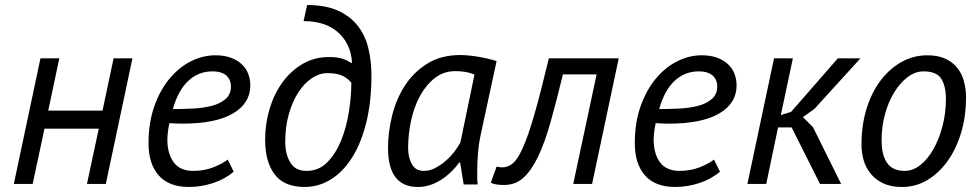

<svg xmlns="http://www.w3.org/2000/svg" viewBox="-20 -732 3896 764"><path d="M373 -220H157L110 0H35L141 -500H216L172 -292H388L432 -500H507L401 0H326Z M910 -49Q875 -19 827.5 -3.5Q780 12 732 12Q652 12 611.5 -34Q571 -80 571 -162Q571 -244 594 -309Q617 -374 654.5 -419Q692 -464 739.5 -488Q787 -512 837 -512Q873 -512 899.5 -502Q926 -492 943 -475.5Q960 -459 968 -437.5Q976 -416 976 -392Q976 -321 907 -280.5Q838 -240 706 -240Q694 -240 681 -240.5Q668 -241 654 -242Q650 -223 648 -206Q646 -189 646 -176Q646 -121 671 -86.5Q696 -52 749 -52Q793 -52 829.5 -66.5Q866 -81 886 -97ZM825 -448Q770 -448 729.5 -410.5Q689 -373 668 -298Q706 -298 747 -300Q788 -302 821.5 -310.5Q855 -319 877 -337.5Q899 -356 899 -389Q899 -399 895.5 -409.5Q892 -420 884 -428.5Q876 -437 861.5 -442.5Q847 -448 825 -448Z M1289 -505Q1323 -505 1342.5 -498.5Q1362 -492 1376 -482H1381Q1376 -558 1325.5 -603Q1275 -648 1188 -648L1202 -712Q1275 -712 1324 -690Q1373 -668 1403 -630Q1433 -592 1445.5 -541Q1458 -490 1458 -432Q1458 -327 1437.5 -244.5Q1417 -162 1381 -105Q1345 -48 1296.5 -18Q1248 12 1192 12Q1111 12 1073 -38Q1035 -88 1035 -176Q1035 -239 1052.5 -298Q1070 -357 1103 -403Q1136 -449 1183 -477Q1230 -505 1289 -505ZM1283 -441Q1251 -441 1221 -421Q1191 -401 1167.5 -365Q1144 -329 1129.5 -278.5Q1115 -228 1115 -168Q1115 -119 1135 -85.5Q1155 -52 1200 -52Q1249 -52 1283 -87Q1317 -122 1338 -174.5Q1359 -227 1368.5 -288.5Q1378 -350 1378 -403Q1361 -423 1339.5 -432Q1318 -441 1283 -441Z M1893 -197Q1885 -160 1882 -122Q1879 -84 1879 -51Q1879 -36 1879 -22.5Q1879 -9 1881 2H1825L1811 -85H1807Q1795 -68 1777.5 -50.5Q1760 -33 1739 -19Q1718 -5 1694 3.5Q1670 12 1643 12Q1524 12 1524 -143Q1524 -207 1540.5 -273Q1557 -339 1591.5 -392Q1626 -445 1680.5 -479Q1735 -513 1812 -513Q1840 -513 1880.5 -506.5Q1921 -500 1956 -489ZM1666 -52Q1690 -52 1712 -63.5Q1734 -75 1753.5 -92Q1773 -109 1788 -128.5Q1803 -148 1812 -165L1868 -435Q1838 -449 1792 -449Q1746 -449 1711 -422Q1676 -395 1652 -351.5Q1628 -308 1616 -253Q1604 -198 1604 -143Q1604 -105 1619 -78.5Q1634 -52 1666 -52Z M2354 -436H2220Q2194 -329 2171 -247Q2148 -165 2121.5 -109.5Q2095 -54 2063 -25Q2031 4 1986 4Q1969 4 1955.5 2Q1942 0 1933 -5L1956 -69Q1968 -66 1979 -66Q2001 -66 2020.5 -82Q2040 -98 2061 -145Q2082 -192 2106.5 -277Q2131 -362 2164 -500H2442L2336 0H2261Z M2845 -49Q2810 -19 2762.5 -3.5Q2715 12 2667 12Q2587 12 2546.5 -34Q2506 -80 2506 -162Q2506 -244 2529 -309Q2552 -374 2589.5 -419Q2627 -464 2674.5 -488Q2722 -512 2772 -512Q2808 -512 2834.5 -502Q2861 -492 2878 -475.5Q2895 -459 2903 -437.5Q2911 -416 2911 -392Q2911 -321 2842 -280.5Q2773 -240 2641 -240Q2629 -240 2616 -240.5Q2603 -241 2589 -242Q2585 -223 2583 -206Q2581 -189 2581 -176Q2581 -121 2606 -86.5Q2631 -52 2684 -52Q2728 -52 2764.5 -66.5Q2801 -81 2821 -97ZM2760 -448Q2705 -448 2664.5 -410.5Q2624 -373 2603 -298Q2641 -298 2682 -300Q2723 -302 2756.5 -310.5Q2790 -319 2812 -337.5Q2834 -356 2834 -389Q2834 -399 2830.5 -409.5Q2827 -420 2819 -428.5Q2811 -437 2796.5 -442.5Q2782 -448 2760 -448Z M3130 -225H3076L3029 0H2954L3060 -500H3135L3087 -274L3128 -287L3314 -500H3404L3221 -299L3175 -266L3215 -226L3327 0H3243Z M3408 -156Q3408 -235 3428.5 -300.5Q3449 -366 3485 -413Q3521 -460 3568.5 -486Q3616 -512 3670 -512Q3712 -512 3741.5 -498.5Q3771 -485 3789.5 -461.5Q3808 -438 3816 -407.5Q3824 -377 3824 -344Q3824 -269 3804.5 -204Q3785 -139 3750.5 -91Q3716 -43 3670 -15.5Q3624 12 3570 12Q3525 12 3494.5 -2.5Q3464 -17 3444.5 -41Q3425 -65 3416.5 -95Q3408 -125 3408 -156ZM3488 -174Q3488 -115 3510 -83.5Q3532 -52 3580 -52Q3613 -52 3642.5 -75.5Q3672 -99 3694.5 -139Q3717 -179 3730.5 -230.5Q3744 -282 3744 -338Q3744 -389 3725.5 -418.5Q3707 -448 3655 -448Q3622 -448 3592 -425.5Q3562 -403 3538.5 -365Q3515 -327 3501.5 -277.5Q3488 -228 3488 -174Z"/></svg>

Font: PT Sans
Style: Italic
Weight: 400
Italic angle: -12°
Designer: A.Korolkova, O.Umpeleva, V.Yefimov
Foundry: ParaType Ltd
Version: Version 2.003W OFL